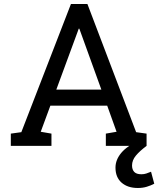

<svg xmlns="http://www.w3.org/2000/svg" viewBox="-20 -731 793 962"><path d="M34.2 0V-61.5L86.9 -68.8L335.4 -710.9H418L662.1 -68.8L714.4 -61.5V0H510.3V-61.5L564 -70.8L517.1 -201.7H232.4L184.1 -70.8L237.8 -61.5V0ZM262.2 -282.2H487.8L383.3 -571.3L377.4 -587.4H374.5L368.7 -571.3ZM670.9 210.9Q619.6 210.9 589.1 184.1Q558.6 157.2 558.6 108.9Q558.6 69.8 587.6 34.9Q616.7 0 679.7 -27.8L714.4 0Q680.2 25.4 660.9 48.6Q641.6 71.8 641.6 98.1Q641.6 118.7 652.6 130.4Q663.6 142.1 688.5 142.1Q701.7 142.1 712.9 138.4Q724.1 134.8 736.8 129.4L752.9 189.5Q735.4 198.7 715.1 204.8Q694.8 210.9 670.9 210.9Z"/></svg>

Font: Roboto Slab
Style: Regular
Weight: 400
Designer: Google
Version: Version 2.000; ttfautohint (v1.8.1.43-b0c9)